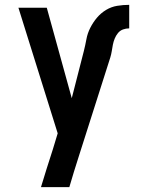

<svg xmlns="http://www.w3.org/2000/svg" viewBox="-20 -562 590 792"><path d="M266 210H149Q161 171 173 132Q185 93 198 54L218 -12L56 -530H173L276 -157L326 -352Q332 -376 336.5 -400.5Q341 -425 352.5 -447.5Q364 -470 380 -489Q396 -508 417.5 -521Q439 -534 463.5 -538Q488 -542 513 -542V-445Q500 -445 487.5 -440.5Q475 -436 466.5 -425.5Q458 -415 453 -402.5Q448 -390 445.5 -377Q443 -364 441 -351Q439 -338 435 -325L305 83Q295 115 285 146.5Q275 178 266 210Z"/></svg>

Font: Lode
Style: Bold
Weight: 700
Monospace: yes
Designer: Belleve Invis
Foundry: Belleve Invis
Version: Version 29.2.0; ttfautohint (v1.8.3)